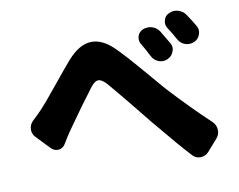

<svg xmlns="http://www.w3.org/2000/svg" viewBox="-78 -842 1156 928"><g transform="rotate(-10 500.0 -377.5)"><path d="M645.5 -607.4Q638.7 -619.1 638.7 -631.8Q638.7 -638.7 640.6 -646.5Q647.5 -667 667 -675.8Q679.7 -680.7 692.4 -680.7Q703.1 -680.7 712.9 -677.7Q736.3 -669.9 749 -649.4Q768.6 -617.2 786.1 -586.9Q793 -575.2 793 -562.5Q793 -553.7 789.1 -544.9Q781.2 -522.5 759.8 -513.7L758.8 -512.7Q747.1 -507.8 735.4 -507.8Q724.6 -507.8 714.8 -511.7Q692.4 -520.5 681.6 -542Q663.1 -579.1 645.5 -607.4ZM785.2 -661.1Q777.3 -672.9 777.3 -686.5Q777.3 -693.4 779.3 -700.2Q784.2 -721.7 804.7 -730.5Q818.4 -737.3 832 -737.3Q841.8 -737.3 850.6 -734.4Q875 -727.5 887.7 -707Q908.2 -676.8 924.8 -648.4Q932.6 -635.7 932.6 -622.1Q932.6 -614.3 929.7 -605.5Q922.9 -583 901.4 -573.2Q888.7 -567.4 876 -567.4Q866.2 -567.4 856.4 -570.3Q834 -578.1 822.3 -598.6Q803.7 -632.8 785.2 -661.1ZM198.2 -195.3Q187.5 -176.8 166 -173.8Q163.1 -173.8 160.2 -173.8Q142.6 -173.8 128.9 -187.5L64.5 -254.9Q49.8 -270.5 49.8 -291Q49.8 -316.4 68.4 -334Q90.8 -354.5 115.2 -379.9Q137.7 -403.3 201.2 -481.4Q264.6 -559.6 293 -591.8Q352.5 -659.2 412.1 -659.2Q463.9 -659.2 515.6 -610.4Q558.6 -569.3 635.3 -479Q711.9 -388.7 723.6 -376Q824.2 -266.6 920.9 -175.8Q939.5 -158.2 939.5 -131.8Q939.5 -110.4 924.8 -93.8L875 -37.1Q859.4 -19.5 835.9 -18.6Q835 -18.6 834 -18.6Q811.5 -18.6 795.9 -35.2Q747.1 -86.9 629.9 -228.5Q613.3 -250 545.4 -333Q477.5 -416 450.2 -447.3Q427.7 -470.7 412.1 -470.7Q411.1 -470.7 410.2 -470.7Q393.6 -469.7 374 -444.3Q318.4 -372.1 235.4 -253.9Q221.7 -234.4 198.2 -195.3Z"/></g></svg>

Font: Gen Jyuu Gothic Heavy
Style: Bold
Weight: 900
Designer: [Source Han Sans]
Ryoko NISHIZUKA  (kana & ideographs); Paul D. Hunt (Latin, Greek & Cyrillic); Wenlong ZHANG  (bopomofo
Version: Version 1.002.20150607